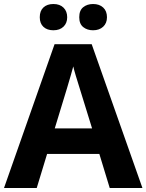

<svg xmlns="http://www.w3.org/2000/svg" viewBox="-20 -937 730 957"><path d="M526.9 0 475.1 -169.9H214.8L163.1 0H0L252 -716.8H437L689.9 0ZM439 -296.9Q367.2 -527.8 358.2 -558.1Q349.1 -588.4 345.2 -606Q329.1 -543.5 252.9 -296.9ZM178.2 -851.1Q178.2 -882.8 196.5 -899.9Q214.8 -917 246.1 -917Q278.3 -917 296.6 -898.9Q314.9 -880.9 314.9 -851.1Q314.9 -821.8 296.4 -804Q277.8 -786.1 246.1 -786.1Q214.8 -786.1 196.5 -803.2Q178.2 -820.3 178.2 -851.1ZM375 -851.1Q375 -885.3 394.8 -901.1Q414.6 -917 443.8 -917Q475.6 -917 494.4 -899.4Q513.2 -881.8 513.2 -851.1Q513.2 -821.3 494.1 -803.7Q475.1 -786.1 443.8 -786.1Q414.6 -786.1 394.8 -802Q375 -817.9 375 -851.1Z"/></svg>

Font: CAA NEO Sans
Style: Bold
Weight: 700
Version: Version 1.10